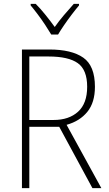

<svg xmlns="http://www.w3.org/2000/svg" viewBox="-20 -969 564 989"><path d="M234 -714Q349 -714 409 -672Q469 -630 469 -522Q469 -441 430 -393Q391 -345 323 -326L502 0H456L285 -316H131V0H93V-714ZM230 -678H131V-351H256Q335 -351 382 -393.5Q429 -436 429 -522Q429 -609 381 -643.5Q333 -678 230 -678ZM244 -791Q231 -813 212.5 -841Q194 -869 174 -895.5Q154 -922 138 -941V-949H164Q189 -924 215 -891.5Q241 -859 262 -830Q283 -860 308.5 -890Q334 -920 360 -949H387V-941Q370 -921 349.5 -894Q329 -867 310.5 -840Q292 -813 279 -791Z"/></svg>

Font: Noto Sans Khmer SemiCondensed ExtraLight
Style: Regular
Weight: 200
Width: 4
Designer: Danh Hong and the Monotype Design Team
Foundry: Monotype Imaging Inc.
Version: Version 2.004; ttfautohint (v1.8.4.7-5d5b)